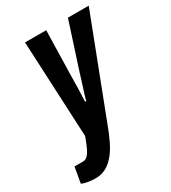

<svg xmlns="http://www.w3.org/2000/svg" viewBox="-233 -619 812 911"><g transform="rotate(-30 172.5 -164.0)"><path d="M19 199Q-3 199 -24 195Q-45 191 -55 186L-40 100H7Q22 100 33.5 87.5Q45 75 55 52.5Q65 30 76 0L51 -527H167L161 -277Q161 -247 160 -220Q159 -193 158.5 -173Q158 -153 157 -141H164Q164 -144 166.5 -153Q169 -162 174 -178Q179 -194 187 -219Q195 -244 205 -277L286 -527H400L196 4Q180 48 162.5 84Q145 120 124 145.5Q103 171 77.5 185Q52 199 19 199Z"/></g></svg>

Font: Archivo ExtraCondensed
Style: Bold Italic
Weight: 700
Width: 2
Italic angle: -10°
Designer: Hector Gatti
Foundry: Omnibus-Type
Version: Version 2.001